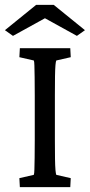

<svg xmlns="http://www.w3.org/2000/svg" viewBox="-34 -772 370 792"><path d="M47.9 0 45.9 -37.1 105.5 -50.8Q107.4 -55.7 107.9 -73.2Q108.4 -90.8 108.9 -121.1Q109.4 -151.4 109.4 -194.3V-377.9Q109.4 -421.9 108.9 -452.6Q108.4 -483.4 107.9 -501.5Q107.4 -519.5 105.5 -522.5L45.9 -536.1L47.9 -573.2H255.9L257.8 -536.1L198.2 -522.5Q196.3 -519.5 194.8 -503.4Q193.4 -487.3 192.9 -457Q192.4 -426.8 192.4 -377.9V-194.3Q192.4 -147.5 192.9 -117.2Q193.4 -86.9 194.8 -70.8Q196.3 -54.7 198.2 -50.8L257.8 -37.1L255.9 0ZM316.4 -647.5 283.2 -624 122.1 -712.9H180.7L19.5 -624L-13.7 -647.5L115.2 -752H187.5Z"/></svg>

Font: Crimson Pro ExtraLight
Style: Regular
Weight: 400
Version: Version 1.002